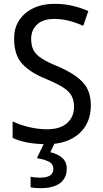

<svg xmlns="http://www.w3.org/2000/svg" viewBox="-20 -744 539 1004"><path d="M455 -193Q455 -99 392.5 -44.5Q330 10 225 10Q171 10 125 1.5Q79 -7 46 -23V-109Q81 -92 129.5 -80Q178 -68 226 -68Q295 -68 331 -100.5Q367 -133 367 -185Q367 -220 353.5 -244Q340 -268 308 -288Q276 -308 221 -331Q139 -364 96.5 -410Q54 -456 54 -540Q53 -596 80 -637.5Q107 -679 155 -701.5Q203 -724 265 -724Q317 -724 362 -713Q407 -702 442 -686L415 -609Q380 -625 342 -635Q304 -645 264 -645Q205 -645 174 -616Q143 -587 143 -541Q143 -504 156 -480.5Q169 -457 199.5 -437.5Q230 -418 282 -397Q367 -361 411 -316Q455 -271 455 -193ZM329 138Q329 187 294 213.5Q259 240 192 240Q158 240 140 235V180Q159 185 189 185Q259 185 259 140Q259 113 235 101Q211 89 173 83L213 0H268L243 52Q281 60 305 81Q329 102 329 138Z"/></svg>

Font: Noto Sans Sinhala SemiCondensed
Style: Regular
Weight: 400
Width: 4
Designer: Jelle Bosma - Monotype Design Team
Foundry: Monotype Imaging Inc.
Version: Version 2.006; ttfautohint (v1.8.4.7-5d5b)